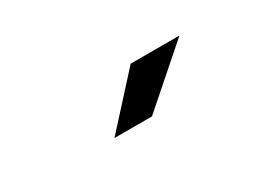

<svg xmlns="http://www.w3.org/2000/svg" viewBox="-21 -1109 725 532"><g transform="rotate(-30 342.0 -843.0)"><path d="M244 -765 386 -921H542L364 -765Z"/></g></svg>

Font: Undotted
Style: Bold
Weight: 700
Designer: Delve Withrington, Dave Bailey, Thomas Jockin
Foundry: Delve Fonts LLC
Version: Version 4.000